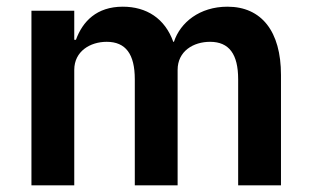

<svg xmlns="http://www.w3.org/2000/svg" viewBox="-20 -554 928 574"><path d="M202 0V-345C202 -401 250 -429 299 -429C356 -429 383 -392 383 -317V0H511V-345C511 -401 558 -429 608 -429C665 -429 692 -392 692 -317V0H820V-330C820 -460 762 -534 660 -534C577 -534 519 -487 500 -429H498C473 -499 418 -534 347 -534C269 -534 227 -490 207 -435H202V-522H74V0Z"/></svg>

Font: IBM Plex Devanagari Medium
Style: Regular
Weight: 600
Designer: Mike Abbink, Paul van der Laan, Pieter van Rosmalen, Erin McLaughlin
Foundry: Bold Monday
Version: Version 1.0